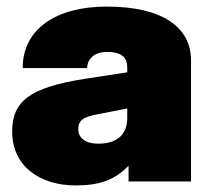

<svg xmlns="http://www.w3.org/2000/svg" viewBox="-20 -552 630 584"><path d="M371 0H561V-368C561 -469 475 -532 304 -532C153 -532 49 -465 49 -345H245C245 -364 258 -394 306 -394C364 -394 367 -364 367 -344V-332L237 -312C72 -286 17 -245 17 -152C17 -45 103 12 210 12C280 12 328 -3 371 -48ZM218 -159C218 -187 235 -197 280 -205L367 -222V-193C367 -136 328 -115 278 -115C241 -115 218 -132 218 -159Z"/></svg>

Font: Aspekta 950
Style: Regular
Weight: 950
Designer: Ivo Dolenc
Version: Version 2.000